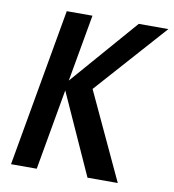

<svg xmlns="http://www.w3.org/2000/svg" viewBox="-81 -797 785 868"><g transform="rotate(10 311.0 -362.5)"><path d="M211 -371 145.5 0H27.5L155.5 -725H273.5L219 -417.5L486 -725H622L331.5 -399L517.5 0H378.5Z"/></g></svg>

Font: JuliaMono SemiBold
Style: Italic
Weight: 600
Italic angle: -9°
Monospace: yes
Designer: cormullion
Foundry: corm
Version: Version 0.056; ttfautohint (v1.8.4)